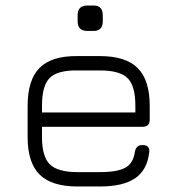

<svg xmlns="http://www.w3.org/2000/svg" viewBox="-20 -675 642 695"><path d="M296 -563Q261 -563 261 -598V-620Q261 -655 296 -655H319Q352 -655 352 -620V-598Q352 -563 319 -563ZM260 0Q167 0 123.5 -43Q80 -86 80 -179V-292Q80 -386 123.5 -429.5Q167 -473 260 -472H342Q435 -472 478.5 -428.5Q522 -385 522 -292V-242Q522 -216 496 -216H132V-179Q132 -108 160.5 -80Q189 -52 260 -52H342Q406 -52 434.5 -68.5Q463 -85 468 -125Q473 -150 495 -150Q524 -150 520 -123Q513 -60 469.5 -30Q426 0 342 0ZM260 -420Q188 -421 160 -393Q132 -365 132 -292V-268H470V-292Q470 -364 442 -392Q414 -420 342 -420Z"/></svg>

Font: Jura
Style: Regular
Weight: 400
Designer: Daniel Johnson, Alexei Vanyashin
Foundry: Daniel Johnson
Version: Version 5.103